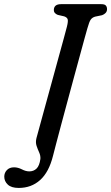

<svg xmlns="http://www.w3.org/2000/svg" viewBox="-100 -720 534 922"><path d="M319.5 -583.5Q316 -572 306.5 -537.2Q297 -502.5 283.5 -452.8Q270 -403 254.2 -345.2Q238.5 -287.5 222.8 -229Q207 -170.5 193 -118.2Q179 -66 169 -27.5Q159 11 154.5 28.5Q135 106.5 92.8 144.5Q50.5 182.5 -10 182.5Q-45.5 182.5 -62.5 166.5Q-79.5 150.5 -79.5 128.5Q-79.5 110 -67 96.8Q-54.5 83.5 -32.5 83.5Q-14 83.5 5 93.2Q24 103 40.5 103Q61.5 103 75.5 89.5Q89.5 76 94 43Q95 27 88 11.8Q81 -3.5 75.5 -20Q70 -36.5 75 -56.5Q78 -68 89 -107.8Q100 -147.5 115.2 -203.5Q130.5 -259.5 147.5 -321.2Q164.5 -383 180 -439.8Q195.5 -496.5 206.8 -537.5Q218 -578.5 221.5 -592.5Q228 -618.5 224.8 -627.8Q221.5 -637 208 -641.5L177.5 -648.5Q158 -656 158.5 -672Q159 -700 193 -700H386.5Q402.5 -700 408.2 -693.5Q414 -687 414 -676Q414 -665 407 -657.8Q400 -650.5 390 -647L356.5 -640Q343 -636 335.8 -626Q328.5 -616 319.5 -583.5Z"/></svg>

Font: Fraunces 144pt SuperSoft
Style: Italic
Weight: 400
Italic angle: -16°
Version: Version 1.000;[b76b70a41]